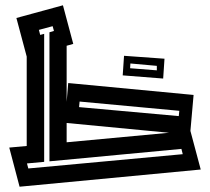

<svg xmlns="http://www.w3.org/2000/svg" viewBox="-20 -694 794 726"><path d="M15 -136 81 -142V-480L42 -626L218 -674L257 -528L232 -521V-309L238 -380L712 -335L700 -199L739 -53L54 12ZM147 -82 82 -76 87 -57 671 -111 666 -131 167 -84V-572L184 -577L179 -595L127 -581L132 -562L147 -566ZM658 -275 281 -310 279 -289 656 -255ZM232 -156 619 -192 232 -229ZM597 -397 444 -409 449 -483 602 -472ZM573 -428V-445L473 -454L472 -436Z"/></svg>

Font: Blaka Hollow
Style: Regular
Weight: 400
Designer: Mohamed Gaber
Foundry: Kief Type Foundry
Version: Version 1.003; ttfautohint (v1.8.4.7-5d5b)